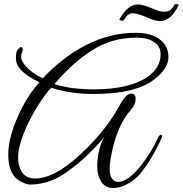

<svg xmlns="http://www.w3.org/2000/svg" viewBox="-20 -870 908 954"><path d="M775 -765Q753 -765 711 -783Q664 -804 639 -804Q614 -804 596 -771Q594 -764 578 -769Q573 -771 573 -773Q615 -848 665 -848Q688 -848 730 -830.5Q772 -813 783.5 -812.5Q795 -812 799 -812Q830 -812 847 -847Q848 -850 853 -850Q866 -850 868 -845Q829 -765 775 -765ZM632 -405Q654 -405 654 -379Q654 -351 631 -325Q560 -247 531 -90Q525 -57 525 -27.5Q525 2 537.5 18Q550 34 566 34Q614 34 678 -44Q735 -117 765 -186Q773 -202 781 -200Q789 -198 782 -182Q741 -91 689 -22Q662 15 622 39.5Q582 64 542.5 64Q503 64 483 32.5Q463 1 463 -42Q463 -85 473.5 -127Q484 -169 501 -192Q400 -71 286 2Q226 39 153 46Q146 47 129.5 47Q113 47 90 35Q21 6 21 -102Q21 -198 88 -332Q127 -408 176 -461Q112 -491 82 -525Q59 -549 59 -584Q59 -619 73 -629Q83 -642 91 -632Q95 -624 90 -612Q85 -600 85 -589Q85 -565 110 -539Q143 -503 193 -481Q288 -584 406.5 -645.5Q525 -707 655 -707Q730 -707 773.5 -674.5Q817 -642 817 -586Q817 -530 746 -475Q652 -403 445 -403Q330 -403 235 -434Q211 -412 169 -346Q127 -280 98.5 -209Q70 -138 70 -86Q70 -75 71 -66Q83 17 155 17Q236 17 343 -71Q493 -197 577 -351Q607 -405 632 -405ZM778 -601Q778 -640 745 -661.5Q712 -683 658 -683Q537 -683 439 -621Q341 -559 250 -452Q334 -426 443 -426Q621 -426 710 -486Q778 -532 778 -601Z"/></svg>

Font: Great Vibes
Style: Regular
Weight: 400
Designer: Robert E. Leuschke
Foundry: Robert E. Leuschke
Version: Version 1.001